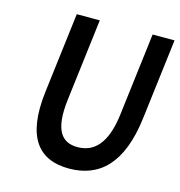

<svg xmlns="http://www.w3.org/2000/svg" viewBox="-101 -744 793 846"><g transform="rotate(15 296.0 -321.0)"><path d="M101 -287C75 -72 152 12 288 12C425 12 521 -72 547 -287L592 -654H492L446 -278C429 -136 372 -89 300 -89C229 -89 188 -136 205 -278L251 -654H146Z"/></g></svg>

Font: Falling Sky
Style: CondObl
Weight: 400
Designer: Paul D. Hunt
Foundry: Adobe Systems Incorporated
Version: Version 1.02